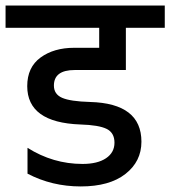

<svg xmlns="http://www.w3.org/2000/svg" viewBox="-44 -670 613 691"><path d="M409 -570V-418H225Q150 -418 150 -362Q150 -331 179.5 -318Q209 -305 280 -303Q465 -298 465 -160Q465 -89 407.5 -44Q350 1 246.5 1Q143 1 55 -45V-138Q147 -80 253 -80Q307 -80 337.5 -100.5Q368 -121 368 -156.5Q368 -192 340 -206Q312 -220 245 -222Q54 -229 54 -360Q54 -428 102 -463Q150 -498 223 -498H313V-570H-24V-650H549V-570Z"/></svg>

Font: Hind Medium
Style: Regular
Weight: 500
Designer: Manushi Parikh, Satya Rajpurohit
Foundry: Indian Type Foundry
Version: Version 1.201;PS 1.0;hotconv 1.0.78;makeotf.lib2.5.61930; tt